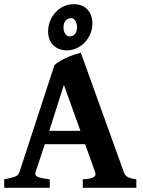

<svg xmlns="http://www.w3.org/2000/svg" viewBox="-20 -894 679 914"><path d="M362.8 -271 284.2 -489.7 214.4 -271ZM193.4 -207.5 148.9 -73.7Q144 -58.6 160.4 -51.8Q176.8 -44.9 216.8 -40.5V0H0V-40.5Q33.2 -46.4 50.3 -52.7Q67.4 -59.1 72.3 -73.7L239.3 -584.5Q252.4 -595.7 268.3 -604.7Q284.2 -613.8 300.8 -621.1Q317.4 -628.4 333.7 -633.8Q350.1 -639.2 364.7 -643.1L569.8 -73.7Q572.3 -66.9 575.9 -61.5Q579.6 -56.2 586.2 -52.2Q592.8 -48.3 603 -45.4Q613.3 -42.5 628.9 -40.5V0H374V-40.5Q411.6 -42.5 425 -50Q438.5 -57.6 433.1 -73.7L385.3 -207.5ZM346.7 -763.2Q346.7 -774.9 344 -783.2Q341.3 -791.5 337.2 -797.1Q333 -802.7 328.4 -805.2Q323.7 -807.6 319.3 -807.6Q309.1 -807.6 302 -803.7Q294.9 -799.8 290.5 -793.5Q286.1 -787.1 284.2 -779.3Q282.2 -771.5 282.2 -764.2Q282.2 -752.9 284.9 -744.9Q287.6 -736.8 291.7 -731.4Q295.9 -726.1 300.5 -723.4Q305.2 -720.7 309.6 -720.7Q329.1 -720.7 337.9 -733.4Q346.7 -746.1 346.7 -763.2ZM419.9 -783.2Q419.9 -756.8 410.2 -733.4Q400.4 -710 383.8 -692.4Q367.2 -674.8 345.2 -664.6Q323.2 -654.3 299.3 -654.3Q279.3 -654.3 262.7 -660.4Q246.1 -666.5 234.1 -678.2Q222.2 -689.9 215.6 -706.5Q209 -723.1 209 -744.1Q209 -771 218.8 -794.7Q228.5 -818.4 244.9 -835.9Q261.2 -853.5 283.2 -863.8Q305.2 -874 329.6 -874Q372.6 -874 396 -849.1Q419.4 -824.2 419.9 -783.2Z"/></svg>

Font: Gentium Book Basic
Style: Bold
Weight: 700
Designer: J. Victor Gaultney and Annie Olsen
Foundry: SIL International
Version: Version 1.102; 2013; Maintenance release